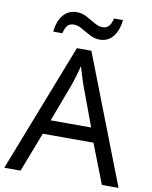

<svg xmlns="http://www.w3.org/2000/svg" viewBox="-98 -985 834 1056"><g transform="rotate(10 319.5 -456.5)"><path d="M545 0 459 -221H176L91 0H0L279 -717H360L638 0ZM352 -517Q349 -525 342 -546Q335 -567 328.5 -589.5Q322 -612 318 -624Q311 -593 302 -563.5Q293 -534 287 -517L206 -301H432ZM135 -784Q141 -843 169.5 -877.5Q198 -912 245 -912Q275 -912 301.5 -897.5Q328 -883 352 -869Q376 -855 397 -855Q420 -855 432.5 -869.5Q445 -884 452 -913H502Q496 -855 468 -820Q440 -785 393 -785Q365 -785 338.5 -799Q312 -813 287.5 -827.5Q263 -842 241 -842Q217 -842 205 -827.5Q193 -813 186 -784Z"/></g></svg>

Font: Noto Sans NKo
Style: Regular
Weight: 400
Designer: Monotype Design Team
Foundry: Monotype Imaging Inc.
Version: Version 2.003; ttfautohint (v1.8.4.7-5d5b)